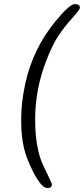

<svg xmlns="http://www.w3.org/2000/svg" viewBox="-20 -757 412 941"><path d="M234.4 145Q234.4 164.6 214.4 164.6Q194.3 164.6 174.3 137.7Q142.1 94.2 113 19Q84 -56.2 84 -161.6V-182.1Q84 -252.9 103.5 -345.2Q140.1 -516.1 251.5 -652.3Q320.8 -736.8 346.2 -736.8Q371.6 -736.8 371.6 -719.7Q371.6 -709.5 333 -667Q294.4 -624.5 264.9 -579.6Q235.4 -534.7 205.6 -456.5Q152.3 -318.4 152.3 -172.9Q152.3 -27.3 193.4 57.4Q234.4 142.1 234.4 145Z"/></svg>

Font: Averia Libre Light
Style: Italic
Weight: 300
Italic angle: -8.5°
Version: Version 1.002